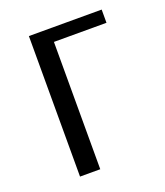

<svg xmlns="http://www.w3.org/2000/svg" viewBox="-101 -571 553 642"><g transform="rotate(-20 176.0 -250.0)"><path d="M75 0V-500H334V-453H147V0Z"/></g></svg>

Font: Arsenal
Style: Regular
Weight: 400
Designer: Andrij Shevchenko
Foundry: Stairsfor
Version: Version 2.001;PS 002.001;hotconv 1.0.88;makeotf.lib2.5.64775